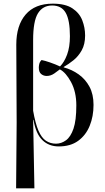

<svg xmlns="http://www.w3.org/2000/svg" viewBox="-20 -790 576 1049"><path d="M68 239 71 -120 69 -546Q69 -651 120 -710.5Q171 -770 268 -770Q337 -770 375.5 -744.5Q414 -719 429.5 -679Q445 -639 445 -596Q445 -548 426.5 -515Q408 -482 381 -460.5Q354 -439 328 -424V-422Q373 -410 410 -383.5Q447 -357 469 -316Q491 -275 491 -217Q491 -154 470 -102.5Q449 -51 407 -20.5Q365 10 301 10Q247 10 211.5 -24.5Q176 -59 163 -135H161L168 239ZM286 -5Q315 -5 340.5 -23.5Q366 -42 381.5 -87Q397 -132 397 -214Q397 -288 368.5 -341Q340 -394 307 -411Q296 -402 276.5 -388.5Q257 -375 235 -375Q218 -375 205 -385.5Q192 -396 192 -421Q192 -429 194.5 -440.5Q197 -452 207 -462Q224 -459 253 -449Q282 -439 308 -427Q331 -450 346.5 -491.5Q362 -533 362 -592Q362 -680 339 -720Q316 -760 265 -760Q214 -760 187.5 -717.5Q161 -675 161 -571V-185Q173 -116 190 -76.5Q207 -37 231 -21Q255 -5 286 -5Z"/></svg>

Font: Noto Serif Display SemiCondensed
Style: Regular
Weight: 400
Width: 4
Designer: Monotype Design Team
Foundry: Monotype Imaging Inc.
Version: Version 2.009